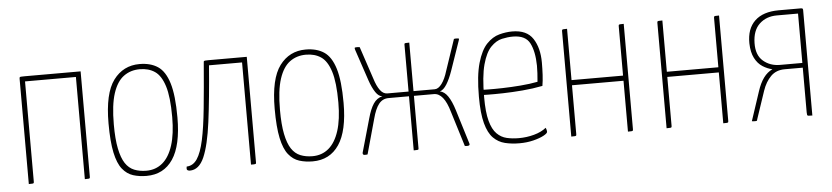

<svg xmlns="http://www.w3.org/2000/svg" viewBox="-37 -696 3860 891"><g transform="rotate(-5 1893.0 -250.0)"><path d="M68 0V-489Q68 -495 69 -497Q70 -499 75 -499.5Q80 -500 92 -500H353V-10Q353 -5 352 -3Q351 -1 346 -0.5Q341 0 329 0V-476H92V-10Q92 -5 91 -3Q90 -1 85 -0.5Q80 0 68 0Z M616 10Q582 10 553.5 1Q525 -8 504 -34Q483 -60 472 -111.5Q461 -163 461 -248Q461 -388 506.5 -449Q552 -510 628 -510Q679 -510 713 -487.5Q747 -465 764.5 -408Q782 -351 782 -248Q782 -118 739 -54Q696 10 616 10ZM617 -14Q661 -14 692.5 -40.5Q724 -67 741 -120Q758 -173 758 -252Q758 -346 742 -396.5Q726 -447 697 -466.5Q668 -486 627 -486Q584 -486 552 -462.5Q520 -439 502.5 -385.5Q485 -332 485 -241Q485 -173 494 -128.5Q503 -84 519.5 -59Q536 -34 561 -24Q586 -14 617 -14Z M818 3Q811 3 806.5 -0.5Q802 -4 805 -17Q835 -18 854 -46.5Q873 -75 885.5 -132.5Q898 -190 907 -279.5Q916 -369 926 -492Q926 -496 927.5 -497.5Q929 -499 934 -499.5Q939 -500 949 -500H1127V-8Q1127 -5 1126.5 -3.5Q1126 -2 1123.5 -1Q1121 0 1116.5 0Q1112 0 1103 0V-476H949Q937 -321 923 -214Q909 -107 885 -52Q861 3 818 3Z M1390 10Q1356 10 1327.5 1Q1299 -8 1278 -34Q1257 -60 1246 -111.5Q1235 -163 1235 -248Q1235 -388 1280.5 -449Q1326 -510 1402 -510Q1453 -510 1487 -487.5Q1521 -465 1538.5 -408Q1556 -351 1556 -248Q1556 -118 1513 -54Q1470 10 1390 10ZM1391 -14Q1435 -14 1466.5 -40.5Q1498 -67 1515 -120Q1532 -173 1532 -252Q1532 -346 1516 -396.5Q1500 -447 1471 -466.5Q1442 -486 1401 -486Q1358 -486 1326 -462.5Q1294 -439 1276.5 -385.5Q1259 -332 1259 -241Q1259 -173 1268 -128.5Q1277 -84 1293.5 -59Q1310 -34 1335 -24Q1360 -14 1391 -14Z M1633 1Q1628 1 1625.5 -1.5Q1623 -4 1624 -10L1668 -165Q1680 -209 1696 -233Q1712 -257 1738 -263Q1721 -264 1706.5 -285.5Q1692 -307 1680 -342L1631 -488Q1629 -495 1629.5 -497.5Q1630 -500 1639 -500Q1641 -500 1645 -500Q1649 -500 1653 -499L1703 -349Q1714 -313 1728.5 -293.5Q1743 -274 1762 -274H1861V-492Q1861 -496 1862 -497.5Q1863 -499 1868 -499.5Q1873 -500 1884 -500V-274H1983Q2000 -274 2016 -295.5Q2032 -317 2043 -354L2092 -499Q2095 -500 2099 -500Q2103 -500 2106 -500Q2114 -500 2115 -498Q2116 -496 2113 -488L2066 -352Q2053 -315 2038 -291Q2023 -267 2006 -262Q2027 -258 2043 -234.5Q2059 -211 2072 -169L2121 -10Q2123 -4 2120 -1.5Q2117 1 2112 1Q2108 1 2104.5 1Q2101 1 2099 0L2049 -162Q2036 -208 2018 -230Q2000 -252 1977 -252H1884V-8Q1884 -4 1883 -2.5Q1882 -1 1877.5 -0.5Q1873 0 1861 0V-252H1766Q1738 -252 1720.5 -230Q1703 -208 1691 -162L1646 0Q1642 1 1633 1Z M2353 10Q2317 10 2286 2.5Q2255 -5 2232 -28Q2209 -51 2196.5 -97.5Q2184 -144 2184 -221Q2184 -320 2201 -378.5Q2218 -437 2245 -465Q2272 -493 2303.5 -501.5Q2335 -510 2364 -510Q2432 -510 2460.5 -466Q2489 -422 2489 -354Q2489 -325 2487.5 -297Q2486 -269 2482 -246Q2437 -237 2388 -233Q2339 -229 2297 -228Q2255 -227 2229 -227.5Q2203 -228 2203 -228V-252Q2203 -252 2229.5 -251.5Q2256 -251 2296.5 -252Q2337 -253 2381 -256.5Q2425 -260 2461 -267Q2463 -290 2464 -307Q2465 -324 2465 -342Q2464 -408 2444 -447Q2424 -486 2365 -486Q2341 -486 2314 -480Q2287 -474 2262.5 -449Q2238 -424 2223 -369Q2208 -314 2208 -217Q2208 -147 2219 -106.5Q2230 -66 2250 -46Q2270 -26 2296 -20Q2322 -14 2352 -14Q2389 -14 2423.5 -23.5Q2458 -33 2480 -51Q2483 -45 2484 -40Q2485 -35 2485 -32Q2485 -25 2466.5 -15Q2448 -5 2418 2.5Q2388 10 2353 10Z M2595 0V-490Q2595 -495 2596 -497Q2597 -499 2602 -499.5Q2607 -500 2619 -500V-261H2859V-490Q2859 -495 2860 -497Q2861 -499 2866 -499.5Q2871 -500 2883 -500V-10Q2883 -5 2882 -3Q2881 -1 2876 -0.5Q2871 0 2859 0V-237H2619V-10Q2619 -5 2618 -3Q2617 -1 2612 -0.5Q2607 0 2595 0Z M3039 0V-490Q3039 -495 3040 -497Q3041 -499 3046 -499.5Q3051 -500 3063 -500V-261H3303V-490Q3303 -495 3304 -497Q3305 -499 3310 -499.5Q3315 -500 3327 -500V-10Q3327 -5 3326 -3Q3325 -1 3320 -0.5Q3315 0 3303 0V-237H3063V-10Q3063 -5 3062 -3Q3061 -1 3056 -0.5Q3051 0 3039 0Z M3454 3Q3450 3 3445.5 3Q3441 3 3436 2L3481 -134Q3493 -171 3510.5 -195Q3528 -219 3552 -230Q3529 -235 3507 -249Q3485 -263 3471 -290Q3457 -317 3456 -359Q3455 -427 3493.5 -463.5Q3532 -500 3605 -500H3709Q3716 -500 3717 -496Q3718 -492 3718 -492V0Q3706 0 3700.5 -0.5Q3695 -1 3694 -5Q3693 -9 3693 -17V-225H3609Q3569 -225 3544 -200Q3519 -175 3505 -134L3462 -6Q3461 -1 3460 1Q3459 3 3454 3ZM3589 -247Q3615 -247 3641 -247Q3667 -247 3693 -247V-477Q3668 -477 3643.5 -477Q3619 -477 3594 -477Q3545 -477 3513 -447Q3481 -417 3480 -358Q3479 -302 3511 -274.5Q3543 -247 3589 -247Z"/></g></svg>

Font: Yanone Kaffeesatz ExtraLight
Style: Regular
Weight: 200
Designer: Yanone (Cyrillic: Daniel Pouzeot, Huerta Tipografica, and Cyreal)
Foundry: Yanone
Version: Version 2.003